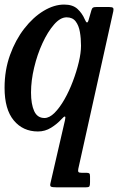

<svg xmlns="http://www.w3.org/2000/svg" viewBox="-22 -550 524 820"><path d="M-2.5 -175Q-2.5 -250.5 20.8 -315Q44 -379.5 81.8 -428Q119.5 -476.5 164.2 -503.5Q209 -530.5 252 -530.5Q288.5 -530.5 308.8 -512Q329 -493.5 340.5 -466.5Q350.5 -442.5 356.5 -465L368.5 -506.5Q371 -515 375 -517.5Q379 -520 389.5 -520H444.5Q457.5 -520 460.8 -516.2Q464 -512.5 462 -502.5L312.5 170.5Q310.5 180 312.8 184Q315 188 327 188H348Q356.5 188 359.5 190.8Q362.5 193.5 362.5 203.5V228Q362.5 241.5 360 245.8Q357.5 250 344 250H219Q201.5 250 196 247.2Q190.5 244.5 193.5 232.5L255.5 -36.5Q262.5 -65.5 241 -41.5Q222 -20.5 196.2 -4.5Q170.5 11.5 140 11.5Q76 11.5 36.8 -35.8Q-2.5 -83 -2.5 -175ZM324 -355Q324 -386 319.2 -413.5Q314.5 -441 301.2 -458.5Q288 -476 262.5 -476Q235.5 -476 208.8 -445.2Q182 -414.5 159.5 -365.8Q137 -317 123.8 -261.2Q110.5 -205.5 110.5 -155Q110.5 -105 124 -75.5Q137.5 -46 168 -46Q189 -46 211 -68Q233 -90 253.2 -125.5Q273.5 -161 289.2 -202.8Q305 -244.5 314.5 -284.5Q324 -324.5 324 -355Z"/></svg>

Font: Besley* Narrow Medium
Style: Italic
Weight: 500
Width: 4
Italic angle: -13°
Designer: Owen Earl
Foundry: indestructible type*
Version: Version 3.000; ttfautohint (v1.8.3)